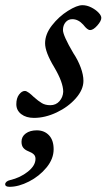

<svg xmlns="http://www.w3.org/2000/svg" viewBox="-90 -441 411 741"><path d="M-27 -39Q-27 -62 -16.5 -76Q-6 -90 6 -90Q12 -90 21.5 -83Q31 -76 40 -67Q58 -51 71.5 -43Q85 -35 104 -35Q126 -35 139.5 -50.5Q153 -66 154 -87Q154 -123 119 -182Q84 -240 84 -274Q84 -309 110.5 -343Q137 -377 172 -399Q207 -421 228 -421Q245 -421 262 -412.5Q279 -404 290 -392.5Q301 -381 301 -372Q301 -360 285.5 -342.5Q270 -325 258 -325Q252 -325 246 -330Q240 -335 236.5 -339.5Q233 -344 231 -346Q212 -367 189 -367Q173 -367 163 -355Q153 -343 153 -325Q153 -304 193 -236Q211 -209 221.5 -180.5Q232 -152 232 -129Q232 -95 202.5 -61.5Q173 -28 128.5 -7Q84 14 41 14Q11 14 -8 -0.5Q-27 -15 -27 -39ZM-70 270Q-70 265 -65 260.5Q-60 256 -51 254Q-12 245 17.5 221.5Q47 198 47 172Q47 161 40 154.5Q33 148 20 143Q7 138 0 129.5Q-7 121 -7 106Q-7 86 9.5 74Q26 62 52 62Q81 62 99 81Q117 100 117 135Q117 172 89.5 205.5Q62 239 22 259.5Q-18 280 -53 280Q-70 280 -70 270Z"/></svg>

Font: EB Garamond Medium
Style: Italic
Weight: 500
Italic angle: -17.2°
Designer: Georg Duffner and Octavio Pardo
Foundry: Georg Duffner
Version: Version 1.000